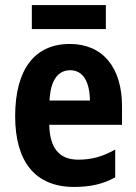

<svg xmlns="http://www.w3.org/2000/svg" viewBox="-20 -730 539 760"><path d="M399 -710H106V-615H399ZM256 -556C118 -556 40 -456 40 -270C40 -92 118 10 273 10C339 10 389 -2 436 -28V-138C386 -110 343 -98 290 -98C214 -98 177 -144 175 -236H463V-309C463 -463 387 -556 256 -556ZM258 -452C309 -452 335 -406 336 -332H176C180 -415 211 -452 258 -452Z"/></svg>

Font: Noto Sans Lao UI Cond
Style: Bold
Weight: 700
Width: 3
Designer: Monotype Design Team
Foundry: Monotype Imaging Inc.
Version: Version 2.000